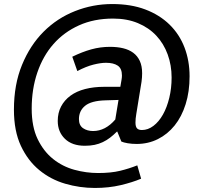

<svg xmlns="http://www.w3.org/2000/svg" viewBox="-20 -712 1005 951"><path d="M559 -60Q542 -43 525 -30Q508 -17 489 -8Q470 1 448.5 5.5Q427 10 400 10Q337 10 301.5 -24.5Q266 -59 266 -113Q266 -153 282.5 -184.5Q299 -216 329 -238Q359 -260 401.5 -271Q444 -282 496 -282H576L582 -317Q583 -323 583.5 -328Q584 -333 584 -338Q584 -373 563 -387Q542 -401 505 -401Q479 -401 443 -392Q407 -383 363 -360L338 -431Q387 -455 432 -467.5Q477 -480 525 -480Q561 -480 590 -473Q619 -466 640 -450.5Q661 -435 672.5 -410Q684 -385 684 -349Q684 -329 681 -307L655 -147Q651 -124 651 -105Q651 -85 658.5 -76.5Q666 -68 683 -68Q713 -68 740 -88.5Q767 -109 787 -144.5Q807 -180 818.5 -227.5Q830 -275 830 -328Q830 -389 810.5 -442.5Q791 -496 754 -535.5Q717 -575 663 -597.5Q609 -620 540 -620Q446 -620 371.5 -586.5Q297 -553 245 -494Q193 -435 165 -353Q137 -271 137 -174Q137 -84 166.5 -23Q196 38 243 75.5Q290 113 348.5 129Q407 145 466 145Q530 145 575 134Q620 123 660 107L679 173Q637 191 578 205Q519 219 450 219Q375 219 303 198Q231 177 174.5 130.5Q118 84 83.5 10.5Q49 -63 49 -169Q49 -293 89 -390.5Q129 -488 196 -555Q263 -622 351.5 -657Q440 -692 536 -692Q629 -692 700 -665Q771 -638 820 -590Q869 -542 894 -476.5Q919 -411 919 -334Q919 -258 899.5 -196Q880 -134 845 -90.5Q810 -47 762 -23Q714 1 657 1Q633 1 612.5 -2.5Q592 -6 581 -11L561 -60ZM567 -217 502 -215Q432 -213 401.5 -188Q371 -163 371 -122Q371 -91 391.5 -77Q412 -63 441 -63Q502 -63 551 -120Z"/></svg>

Font: Mukta Vaani Medium
Style: Regular
Weight: 500
Designer: Noopur Datye, Girish Dalvi, Yashodeep Gholap, Pallavi Karambelkar
Foundry: Ek Type
Version: Version 2.538;PS 1.000;hotconv 16.6.51;makeotf.lib2.5.65220;